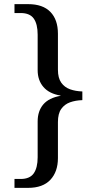

<svg xmlns="http://www.w3.org/2000/svg" viewBox="-20 -780 468 928"><path d="M50 128V85H80Q124 85 143 58Q162 31 162 -20V-193Q162 -243 189 -275Q216 -307 273 -317V-318Q218 -327 190 -359.5Q162 -392 162 -441V-612Q162 -664 143 -690.5Q124 -717 80 -717H50V-760H116Q187 -760 223.5 -722.5Q260 -685 260 -617V-443Q260 -403 276 -380.5Q292 -358 318.5 -348.5Q345 -339 378 -338V-296Q345 -295 318.5 -285.5Q292 -276 276 -253.5Q260 -231 260 -190V-16Q260 50 223.5 89Q187 128 116 128Z"/></svg>

Font: Noto Serif Makasar
Style: Regular
Weight: 400
Designer: Sérgio Martins
Version: Version 1.001; ttfautohint (v1.8.4.7-5d5b)